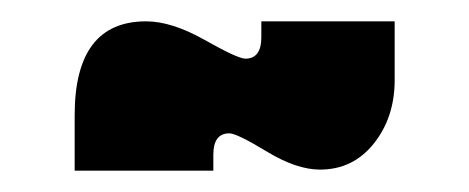

<svg xmlns="http://www.w3.org/2000/svg" viewBox="-20 -315 440 180"><path d="M50 -155V-207Q50 -295 117 -295Q141 -295 172 -277.5Q203 -260 210 -260Q225 -260 225 -280V-295H350V-240Q350 -205 330.5 -180.5Q311 -156 280 -156Q258 -156 230 -173Q202 -190 195 -190Q180 -190 180 -170V-155Z"/></svg>

Font: Millimetre
Style: Bold
Weight: 800
Designer: Jérémy Landes
Version: Version 1.0